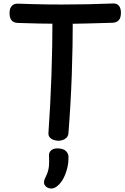

<svg xmlns="http://www.w3.org/2000/svg" viewBox="-20 -790 719 1105"><path d="M83 -658Q59 -659 47 -672.5Q35 -686 35 -715Q35 -741 47 -755Q59 -769 82 -769Q116 -768 160.5 -766.5Q205 -765 251.5 -764.5Q298 -764 335 -764Q410 -764 485 -765.5Q560 -767 631 -770Q653 -771 664.5 -756.5Q676 -742 676 -717Q676 -688 664 -674Q652 -660 628 -659Q558 -657 485 -655Q412 -653 338 -653Q273 -653 208.5 -654.5Q144 -656 83 -658ZM282 -697Q282 -707 288.5 -714Q295 -721 304.5 -726Q314 -731 324 -733.5Q334 -736 341 -736Q349 -736 359 -733.5Q369 -731 378 -726Q387 -721 393 -714Q399 -707 399 -697Q399 -524 393 -356.5Q387 -189 374 -25Q373 -9 364 1Q355 11 342 15.5Q329 20 315 20Q302 20 288 15Q274 10 265.5 -0.5Q257 -11 259 -28Q270 -184 276 -354Q282 -524 282 -697ZM262 109Q260 90 272.5 77Q285 64 310 64Q343 64 358.5 78.5Q374 93 374 112Q375 145 367 177.5Q359 210 345 236.5Q331 263 312 279Q301 288 292.5 291.5Q284 295 275 295Q258 295 245.5 284.5Q233 274 233 258Q233 250 238 239Q243 228 248 217Q259 193 261.5 166.5Q264 140 262 109Z"/></svg>

Font: Playpen Sans Medium
Style: Regular
Weight: 500
Designer: Laura Meseguer, Veronika Burian, José Scaglione
Foundry: TypeTogether
Version: Version 1.001